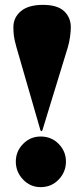

<svg xmlns="http://www.w3.org/2000/svg" viewBox="-20 -759 346 789"><path d="M156.5 -739Q216 -739 243.5 -713Q271 -687 271 -647Q271 -630 267.8 -607Q264.5 -584 258.5 -564L154.5 -224.5Q153 -220 150 -220Q147.5 -220 146 -224.5L47 -567Q39 -595.5 37 -612.5Q35 -629.5 35 -647.5Q35 -687 65.8 -713Q96.5 -739 156.5 -739ZM147 10Q104.5 10 74.8 -21.2Q45 -52.5 45 -95Q45 -137 74.8 -167.5Q104.5 -198 147 -198Q191.5 -198 221.2 -167.5Q251 -137 251 -95Q251 -52.5 221.2 -21.2Q191.5 10 147 10Z"/></svg>

Font: Fraunces 144pt S000 Black
Style: Regular
Weight: 900
Version: Version 1.000; ttfautohint (v1.8.3)